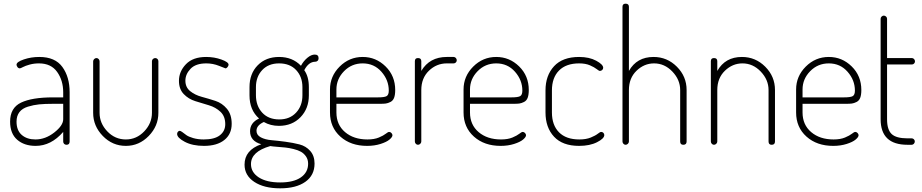

<svg xmlns="http://www.w3.org/2000/svg" viewBox="-20 -788 5019 1045"><path d="M194 -478Q280 -478 319.5 -423.5Q359 -369 359 -286V-18Q359 0 342 0Q334 0 329 -5Q324 -10 324 -18V-70Q258 6 174 6Q112 6 73.5 -27.5Q35 -61 35 -126Q35 -201 94.5 -229.5Q154 -258 268 -258H324V-286Q324 -350 291 -396.5Q258 -443 192 -443Q165 -443 141.5 -436.5Q118 -430 105 -423Q92 -416 88 -416Q80 -416 75 -423Q70 -430 70 -436Q70 -451 109.5 -464.5Q149 -478 194 -478ZM324 -139V-223H269Q224 -223 193.5 -220Q163 -217 132 -207.5Q101 -198 85.5 -177.5Q70 -157 70 -126Q70 -78 98.5 -53.5Q127 -29 173 -29Q227 -29 275.5 -67Q324 -105 324 -139Z M665 6Q592 6 539.5 -48Q487 -102 487 -174V-454Q487 -461 492.5 -466.5Q498 -472 505 -472Q512 -472 517 -466.5Q522 -461 522 -454V-174Q522 -117 564 -73Q606 -29 665 -29Q723 -29 765 -73Q807 -117 807 -174V-455Q807 -462 812.5 -467Q818 -472 825 -472Q832 -472 837 -467Q842 -462 842 -455V-174Q842 -102 789.5 -48Q737 6 665 6Z M1089 -29Q1148 -29 1177 -52Q1206 -75 1206 -112Q1206 -155 1180 -179.5Q1154 -204 1117 -215Q1080 -226 1043 -237.5Q1006 -249 980 -276Q954 -303 954 -348Q954 -399 992 -438.5Q1030 -478 1102 -478Q1146 -478 1185 -464Q1224 -450 1224 -436Q1224 -430 1218.5 -423Q1213 -416 1207 -416Q1206 -416 1172.5 -429.5Q1139 -443 1103 -443Q1045 -443 1017 -413.5Q989 -384 989 -349Q989 -313 1015 -292Q1041 -271 1078 -261Q1115 -251 1152 -239Q1189 -227 1215 -196Q1241 -165 1241 -114Q1241 -58 1201 -26Q1161 6 1090 6Q1028 6 986 -16Q944 -38 944 -59Q944 -66 948.5 -71Q953 -76 958 -76Q963 -76 973 -68.5Q983 -61 994.5 -52.5Q1006 -44 1031.5 -36.5Q1057 -29 1089 -29Z M1626 -269V-314Q1626 -370 1592 -406.5Q1558 -443 1499 -443Q1441 -443 1407 -406.5Q1373 -370 1373 -314V-270Q1373 -212 1407 -175Q1441 -138 1500 -138Q1557 -138 1591.5 -175Q1626 -212 1626 -269ZM1657 103Q1657 80 1645.5 63.5Q1634 47 1618 38Q1602 29 1577.5 23Q1553 17 1533.5 15Q1514 13 1488 11Q1462 9 1451 7Q1346 37 1346 105Q1346 150 1388.5 177.5Q1431 205 1505 205Q1578 205 1617.5 177.5Q1657 150 1657 103ZM1696 -452Q1660 -452 1636 -406Q1661 -371 1661 -314V-269Q1661 -197 1615.5 -150Q1570 -103 1498 -103Q1452 -103 1416 -124Q1376 -106 1376 -76Q1376 -53 1399.5 -40.5Q1423 -28 1458 -25Q1493 -22 1534 -16.5Q1575 -11 1610 -2Q1645 7 1668.5 33.5Q1692 60 1692 102Q1692 166 1642 201.5Q1592 237 1505 237Q1417 237 1364 202Q1311 167 1311 108Q1311 29 1402 -3Q1341 -20 1341 -74Q1341 -120 1390 -143Q1338 -189 1338 -269V-314Q1338 -387 1382.5 -432.5Q1427 -478 1499 -478Q1572 -478 1618 -430Q1632 -456 1653 -473.5Q1674 -491 1693 -491Q1714 -491 1714 -471Q1714 -462 1708.5 -457Q1703 -452 1696 -452Z M1954 -478Q2026 -478 2078.5 -426.5Q2131 -375 2131 -298Q2131 -272 2125 -256Q2119 -240 2105 -233Q2091 -226 2079.5 -224.5Q2068 -223 2048 -223H1811V-176Q1811 -109 1858 -69Q1905 -29 1980 -29Q2017 -29 2042 -39.5Q2067 -50 2079.5 -60Q2092 -70 2098 -70Q2105 -70 2110.5 -64Q2116 -58 2116 -52Q2116 -42 2100 -28.5Q2084 -15 2051 -4.5Q2018 6 1978 6Q1889 6 1832.5 -44.5Q1776 -95 1776 -176V-301Q1776 -373 1828.5 -425.5Q1881 -478 1954 -478ZM1811 -258H2036Q2073 -258 2084.5 -265Q2096 -272 2096 -295Q2096 -352 2056 -397.5Q2016 -443 1954 -443Q1894 -443 1852.5 -400.5Q1811 -358 1811 -301Z M2449 -443H2412Q2356 -443 2314.5 -403Q2273 -363 2273 -298V-18Q2273 -11 2267.5 -5.5Q2262 0 2255 0Q2248 0 2243 -5.5Q2238 -11 2238 -18V-455Q2238 -472 2255 -472Q2273 -472 2273 -455V-402Q2318 -478 2412 -478H2449Q2456 -478 2461 -472.5Q2466 -467 2466 -460Q2466 -453 2461 -448Q2456 -443 2449 -443Z M2681 -478Q2753 -478 2805.5 -426.5Q2858 -375 2858 -298Q2858 -272 2852 -256Q2846 -240 2832 -233Q2818 -226 2806.5 -224.5Q2795 -223 2775 -223H2538V-176Q2538 -109 2585 -69Q2632 -29 2707 -29Q2744 -29 2769 -39.5Q2794 -50 2806.5 -60Q2819 -70 2825 -70Q2832 -70 2837.5 -64Q2843 -58 2843 -52Q2843 -42 2827 -28.5Q2811 -15 2778 -4.5Q2745 6 2705 6Q2616 6 2559.5 -44.5Q2503 -95 2503 -176V-301Q2503 -373 2555.5 -425.5Q2608 -478 2681 -478ZM2538 -258H2763Q2800 -258 2811.5 -265Q2823 -272 2823 -295Q2823 -352 2783 -397.5Q2743 -443 2681 -443Q2621 -443 2579.5 -400.5Q2538 -358 2538 -301Z M3132 6Q3042 6 2995.5 -44Q2949 -94 2949 -176V-296Q2949 -377 2995.5 -427.5Q3042 -478 3132 -478Q3187 -478 3225 -457.5Q3263 -437 3263 -419Q3263 -412 3257.5 -407Q3252 -402 3245 -402Q3240 -402 3227.5 -412Q3215 -422 3191 -432.5Q3167 -443 3132 -443Q3061 -443 3022.5 -404Q2984 -365 2984 -296V-176Q2984 -107 3022.5 -68Q3061 -29 3133 -29Q3170 -29 3195.5 -39.5Q3221 -50 3233.5 -60Q3246 -70 3252 -70Q3259 -70 3264 -65Q3269 -60 3269 -53Q3269 -34 3229.5 -14Q3190 6 3132 6Z M3403 -298V-18Q3403 -11 3397.5 -5.5Q3392 0 3385 0Q3378 0 3373 -5.5Q3368 -11 3368 -18V-751Q3368 -768 3385 -768Q3403 -768 3403 -751V-402Q3446 -478 3537 -478Q3611 -478 3664 -425Q3717 -372 3717 -298V-18Q3717 0 3699 0Q3682 0 3682 -18V-298Q3682 -354 3639.5 -398.5Q3597 -443 3540 -443Q3486 -443 3444.5 -403Q3403 -363 3403 -298Z M3884 -298V-18Q3884 -11 3878.5 -5.5Q3873 0 3866 0Q3859 0 3854 -5.5Q3849 -11 3849 -18V-455Q3849 -472 3866 -472Q3884 -472 3884 -455V-402Q3927 -478 4018 -478Q4092 -478 4145 -425Q4198 -372 4198 -298V-18Q4198 0 4180 0Q4163 0 4163 -18V-298Q4163 -354 4120.5 -398.5Q4078 -443 4021 -443Q3967 -443 3925.5 -403Q3884 -363 3884 -298Z M4491 -478Q4563 -478 4615.5 -426.5Q4668 -375 4668 -298Q4668 -272 4662 -256Q4656 -240 4642 -233Q4628 -226 4616.5 -224.5Q4605 -223 4585 -223H4348V-176Q4348 -109 4395 -69Q4442 -29 4517 -29Q4554 -29 4579 -39.5Q4604 -50 4616.5 -60Q4629 -70 4635 -70Q4642 -70 4647.5 -64Q4653 -58 4653 -52Q4653 -42 4637 -28.5Q4621 -15 4588 -4.5Q4555 6 4515 6Q4426 6 4369.5 -44.5Q4313 -95 4313 -176V-301Q4313 -373 4365.5 -425.5Q4418 -478 4491 -478ZM4348 -258H4573Q4610 -258 4621.5 -265Q4633 -272 4633 -295Q4633 -352 4593 -397.5Q4553 -443 4491 -443Q4431 -443 4389.5 -400.5Q4348 -358 4348 -301Z M4773 -139V-686Q4773 -693 4778.5 -698Q4784 -703 4790 -703Q4797 -703 4802.5 -698Q4808 -693 4808 -686V-472H4943Q4950 -472 4955 -466.5Q4960 -461 4960 -454Q4960 -447 4955 -442Q4950 -437 4943 -437H4808V-139Q4808 -82 4833 -58.5Q4858 -35 4919 -35H4942Q4949 -35 4954 -30Q4959 -25 4959 -18Q4959 -11 4954 -5.5Q4949 0 4942 0H4919Q4773 0 4773 -139Z"/></svg>

Font: Dosis
Style: ExtraLight
Weight: 250
Designer: Edgar Tolentino, Pablo Impallari, Igino Marini
Foundry: Edgar Tolentino, Pablo Impallari, Igino Marini
Version: Version 1.007